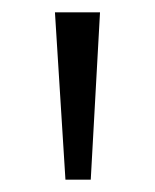

<svg xmlns="http://www.w3.org/2000/svg" viewBox="-20 -725 251 311"><path d="M86 -434 69 -705H142L127 -434Z"/></svg>

Font: Nunito Sans 12pt ExtraLight 12pt Light
Style: Regular
Weight: 300
Version: Version 3.101;gftools[0.9.27]